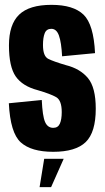

<svg xmlns="http://www.w3.org/2000/svg" viewBox="-20 -623 432 793"><path d="M199.5 4Q292.5 4 334 -36.2Q375.5 -76.5 375.5 -174Q375.5 -262 343 -300.8Q310.5 -339.5 252 -354Q201 -369 179.2 -380Q157.5 -391 157.5 -437Q157.5 -468 164.8 -486Q172 -504 192 -504Q213.5 -504 223.5 -476Q233.5 -448 236.5 -390.5L372.5 -403.5Q367 -522 325 -562.5Q283 -603 192.5 -603Q101 -603 59 -562.5Q17 -522 17 -435.5Q17 -347.5 45 -307.2Q73 -267 136 -250.5Q189 -235 212 -221.8Q235 -208.5 235 -160Q235 -129.5 227.2 -112.2Q219.5 -95 200 -95Q176.5 -95 166 -119.5Q155.5 -144 152.5 -210L16.5 -196.5Q22.5 -74 65.8 -35Q109 4 199.5 4ZM143.5 150H191L243 33H162.5Z"/></svg>

Font: Anybody ExtraCondensed
Style: Bold
Weight: 700
Width: 2
Version: Version 1.113;gftools[0.9.25]